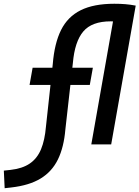

<svg xmlns="http://www.w3.org/2000/svg" viewBox="-113 -762 736 1013"><path d="M-88.4 231 -92.8 138.2 -57.1 134.3Q5.4 127.4 44.4 100.6Q83.5 73.7 103.5 25.4Q123.5 -22.9 129.4 -93.8L165.5 -424.8Q174.3 -533.7 209.2 -603.8Q244.1 -673.8 312.7 -708Q381.3 -742.2 490.2 -742.2Q521.5 -742.2 548.1 -740Q574.7 -737.8 603 -732.4L576.7 -642.6Q543.9 -646.5 519.3 -647.9Q494.6 -649.4 471.2 -649.4Q371.6 -649.4 326.4 -595.9Q281.2 -542.5 271.5 -429.7L231.9 -79.1Q224.1 14.2 192.9 78.6Q161.6 143.1 101.6 179.7Q41.5 216.3 -53.7 227.1ZM43 -314 59.1 -404.8H377L360.8 -314ZM368.7 0 498 -732.4H603L473.6 0Z"/></svg>

Font: Cascadia Mono NF
Style: Italic
Weight: 400
Italic angle: -10°
Monospace: yes
Designer: Aaron Bell
Foundry: Saja Typeworks
Version: Version 2404.023